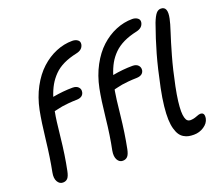

<svg xmlns="http://www.w3.org/2000/svg" viewBox="-126 -944 1313 1140"><g transform="rotate(-20 531.0 -374.0)"><path d="M89.8 12.2Q68.4 12.2 56.2 -9Q43.9 -30.3 50.8 -65.9Q67.9 -152.3 80.1 -261.2Q92.3 -370.1 106 -439.9Q121.1 -515.1 154.1 -576.4Q187 -637.7 230.5 -677.5Q273.9 -717.3 324.7 -738.5Q375.5 -759.8 428.2 -759.8Q448.2 -759.8 461.9 -749.8Q475.6 -739.7 472.2 -721.2Q465.8 -689.5 426.8 -681.2Q378.4 -670.9 342.3 -653.6Q306.2 -636.2 281 -610.6Q255.9 -585 239 -555.4Q222.2 -525.9 209 -485.8Q276.4 -498 335 -498Q358.9 -498 371.3 -485.1Q383.8 -472.2 379.9 -453.1Q373.5 -423.3 335 -421.9Q305.7 -421.4 279.5 -418.9Q253.4 -416.5 240.2 -414.1Q227.1 -411.6 209.7 -407.7Q192.4 -403.8 188 -402.8Q188 -401.4 187.5 -398.7Q187 -396 187 -395Q179.2 -357.9 167.7 -247.1Q156.2 -136.2 137.2 -43.9Q130.9 -12.2 119.9 0Q108.9 12.2 89.8 12.2ZM467.8 12.2Q446.3 12.2 434.6 -9Q422.9 -30.3 429.2 -65.9Q447.3 -153.3 458.7 -262.2Q470.2 -371.1 483.9 -439.9Q499 -515.1 532 -576.4Q564.9 -637.7 608.4 -677.5Q651.9 -717.3 703.1 -738.5Q754.4 -759.8 807.1 -759.8Q826.7 -759.8 840.6 -749.8Q854.5 -739.7 851.1 -721.2Q844.7 -689.9 806.2 -681.2Q757.8 -670.9 721.4 -653.3Q685.1 -635.7 659.7 -610.6Q634.3 -585.4 617.4 -555.4Q600.6 -525.4 587.9 -485.8Q653.3 -498 713.9 -498Q737.3 -498 749.5 -485.1Q761.7 -472.2 758.8 -453.1Q752.4 -423.3 712.9 -421.9Q684.1 -421.4 658.2 -418.9Q632.3 -416.5 618.9 -414.1Q605.5 -411.6 588.4 -407.7Q571.3 -403.8 566.9 -402.8Q566.4 -401.4 565.9 -398.7Q565.4 -396 564.9 -395Q558.1 -358.9 546.4 -247.8Q534.7 -136.7 516.1 -43.9Q509.8 -12.2 498.3 0Q486.8 12.2 467.8 12.2ZM918 11.2Q899.4 11.2 884.8 8.3Q870.1 5.4 855.2 -3.4Q840.3 -12.2 830.3 -27.1Q820.3 -42 813.2 -66.9Q806.2 -91.8 804.9 -125.7Q803.7 -159.7 808.8 -208.3Q814 -256.8 826.2 -316.9Q850.1 -433.1 873.8 -516.8Q897.5 -600.6 930.2 -691.9Q945.3 -730 958 -744.9Q970.7 -759.8 987.8 -759.8Q1032.7 -759.8 1017.1 -686Q1011.7 -658.7 994.9 -607.7Q978 -556.6 955.1 -476.1Q932.1 -395.5 912.1 -296.9Q901.9 -246.6 897.2 -208.3Q892.6 -169.9 892.8 -145.3Q893.1 -120.6 897.5 -105.2Q901.9 -89.8 909.2 -83.5Q916.5 -77.1 926.8 -77.1Q947.3 -77.1 966.8 -85Q986.3 -92.8 994.1 -92.8Q1022.9 -92.8 1016.1 -55.2Q1010.3 -26.9 981.4 -7.8Q952.6 11.2 918 11.2Z"/></g></svg>

Font: Shantell Sans Normal
Style: Italic
Weight: 400
Italic angle: -11.31°
Designer: Stephen Nixon, Anya Danilova, Shantell Martin
Foundry: Arrow Type
Version: Version 1.006;[559af2be0]